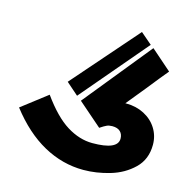

<svg xmlns="http://www.w3.org/2000/svg" viewBox="-95 -704 790 806"><g transform="rotate(15 300.0 -300.5)"><path d="M8 -173 118.5 -258Q177 -176.5 232.2 -142.2Q287.5 -108 343.5 -108Q453.5 -108 453.5 -156.5Q453.5 -175.5 441.8 -187Q430 -198.5 407 -198.5Q393 -198.5 383 -194Q373 -189.5 355 -177.5L251.5 -267.5L488.5 -559.5L577.5 -481.5Q547 -445 503.5 -390Q454.5 -329 434.5 -305.5H439Q482 -305.5 517 -287.2Q552 -269 571.8 -237.2Q591.5 -205.5 591.5 -167Q591.5 -103.5 550.5 -63.8Q509.5 -24 451 -6.8Q392.5 10.5 336 10.5Q245 10.5 162 -35.2Q79 -81 8 -173ZM474 -570 230.5 -283.5 177.5 -330 424.5 -612.5Z"/></g></svg>

Font: JuliaMono Black
Style: Regular
Weight: 900
Monospace: yes
Designer: cormullion
Foundry: corm
Version: Version 0.054; ttfautohint (v1.8.4)